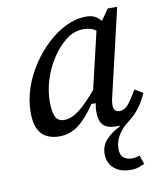

<svg xmlns="http://www.w3.org/2000/svg" viewBox="-85 -608 756 901"><g transform="rotate(-10 293.0 -157.5)"><path d="M146 -155Q146 -108 157.5 -84Q169 -60 199 -60Q217 -60 238 -69Q259 -78 287.5 -103Q316 -128 356 -175L420 -447Q396 -464 361 -464Q313 -464 274 -432Q235 -400 206 -354Q179 -312 162.5 -259.5Q146 -207 146 -155ZM465 225Q416 225 386.5 199.5Q357 174 357 130Q357 90 384.5 61.5Q412 33 449 16V11Q445 12 441.5 12Q438 12 434 12Q391 12 372 -7.5Q353 -27 353 -72Q353 -83 354.5 -93Q356 -103 357 -112H337Q294 -48 253.5 -18Q213 12 163 12Q131 12 105 0Q79 -12 64 -41Q49 -70 49 -121Q49 -181 69 -239Q89 -297 123 -347.5Q157 -398 199.5 -437Q242 -476 289 -498Q336 -520 381 -520Q407 -520 423 -512Q439 -504 453 -487L490 -540H535L448 -168Q441 -138 437 -121Q433 -104 433 -90Q433 -56 462 -56Q482 -56 499 -73Q516 -90 547 -144L586 -120Q565 -75 543.5 -48.5Q522 -22 498 -4Q425 51 425 118Q425 148 441 160.5Q457 173 481 173Q491 173 500.5 170.5Q510 168 517 166L532 208Q518 214 503 219.5Q488 225 465 225Z"/></g></svg>

Font: Source Serif 4 Caption
Style: Italic
Weight: 400
Italic angle: -12°
Designer: Frank Grießhammer
Foundry: Adobe Systems Incorporated
Version: Version 4.004;hotconv 1.0.117;makeotfexe 2.5.65602